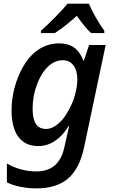

<svg xmlns="http://www.w3.org/2000/svg" viewBox="-20 -786 614 1046"><path d="M17.6 207.5V104.5Q53.7 126 95 137Q136.2 147.9 178.2 147.9Q300.3 147.9 329.6 20.5L356.4 -97.7H352.5Q322.3 -46.4 279.5 -18.3Q236.8 9.8 188.5 9.8Q117.2 9.8 80.1 -40.3Q43 -90.3 43 -185.5Q43 -246.1 59.3 -308.1Q75.7 -370.1 105.2 -421.6Q134.8 -473.1 172.4 -503.4Q230.5 -549.8 301.8 -549.8Q351.1 -549.8 383.5 -526.9Q416 -503.9 434.1 -456.1H437L465.3 -541H555.7L438 17.1Q413.1 133.3 350.6 186.8Q288.1 240.2 178.2 240.2Q132.3 240.2 90.6 231.7Q48.8 223.1 17.6 207.5ZM356.9 -191.4Q377.9 -228.5 389.6 -273.4Q401.4 -318.4 401.4 -352.1Q401.4 -400.9 380.4 -429.4Q359.4 -458 322.3 -458Q278.3 -458 241.7 -423.3Q205.1 -388.7 181.6 -326.2Q157.7 -263.7 157.7 -193.8Q157.7 -137.7 175.8 -110.6Q193.8 -83.5 230.5 -83.5Q264.2 -83.5 297.9 -112.3Q331.5 -141.1 356.9 -191.4ZM347.7 -766.1H464.4Q476.6 -735.4 501.5 -691.7Q526.4 -647.9 548.3 -618.7V-606H476.1Q448.7 -629.4 398.4 -699.7Q369.1 -672.9 337.2 -647.7Q305.2 -622.6 278.8 -606H203.1V-618.7Q238.8 -649.9 282.7 -694.6Q326.7 -739.3 347.7 -766.1Z"/></svg>

Font: Viking Open Sans Light
Style: Bold Italic
Weight: 600
Italic angle: -12°
Foundry: Ascender Corporation
Version: Version 2.000